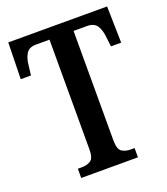

<svg xmlns="http://www.w3.org/2000/svg" viewBox="-132 -807 785 900"><g transform="rotate(-20 260.5 -357.0)"><path d="M118 0V-46H137Q164 -46 182 -57.5Q200 -69 200 -113V-660H133Q98 -660 84 -637.5Q70 -615 67 -582L61 -532H10L14 -714H507L511 -532H460L454 -582Q451 -615 437 -637.5Q423 -660 387 -660H320V-115Q320 -70 337.5 -58Q355 -46 382 -46H401V0Z"/></g></svg>

Font: Noto Serif ExtraCondensed SemiBold
Style: Regular
Weight: 600
Width: 2
Designer: Monotype Design Team
Foundry: Monotype Imaging Inc.
Version: Version 2.015; ttfautohint (v1.8.4.7-5d5b)